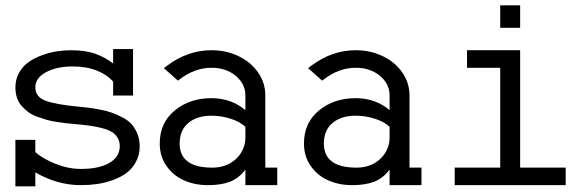

<svg xmlns="http://www.w3.org/2000/svg" viewBox="-20 -673 2161 706"><path d="M469.2 -321.8H396V-372.6Q375 -397.9 336.4 -413.3Q297.9 -428.7 247.6 -428.7Q188.5 -428.7 149.2 -407.5Q109.9 -386.2 109.9 -351.6Q109.9 -317.4 146.2 -303.2Q182.6 -289.1 264.6 -281.2Q289.1 -278.8 304.2 -277.1Q319.3 -275.4 346.2 -270.3Q373 -265.1 390.4 -259Q407.7 -252.9 429.2 -241.9Q450.7 -231 463.4 -216.8Q476.1 -202.6 484.9 -181.9Q493.7 -161.1 493.7 -135.7Q493.7 -104 480.2 -78.6Q466.8 -53.2 445.6 -37.4Q424.3 -21.5 395.3 -11Q366.2 -0.5 337.2 3.7Q308.1 7.8 277.3 7.8Q190.9 7.8 109.9 -39.1V12.2H36.6V-158.7H109.9V-113.8Q136.2 -89.8 183.6 -70.8Q231 -51.8 277.3 -51.8Q344.2 -51.8 382.3 -74Q420.4 -96.2 420.4 -135.7Q420.4 -153.3 412.4 -166.5Q404.3 -179.7 391.4 -187.7Q378.4 -195.8 356 -201.7Q333.5 -207.5 311 -210.7Q288.6 -213.9 254.9 -216.8Q235.4 -218.3 222.2 -220Q209 -221.7 187.5 -224.9Q166 -228 150.6 -232.7Q135.3 -237.3 116.2 -244.1Q97.2 -251 84.2 -260.7Q71.3 -270.5 59.8 -283.2Q48.3 -295.9 42.5 -313.5Q36.6 -331.1 36.6 -351.6Q36.6 -381.8 50.5 -406.2Q64.5 -430.7 86.2 -445.6Q107.9 -460.4 136 -470.5Q164.1 -480.5 190.2 -484.4Q216.3 -488.3 241.2 -488.3Q293.5 -488.3 329.6 -475.6Q365.7 -462.9 396 -439.5V-492.7H469.2Z M882.3 -206.5Q863.3 -225.1 828.6 -236.3Q793.9 -247.6 757.3 -247.6Q704.6 -247.6 672.6 -220.9Q640.6 -194.3 640.6 -145.5Q640.6 -56.6 760.3 -56.6Q800.8 -56.6 830.6 -75.4Q860.4 -94.2 873.5 -125Q882.3 -144.5 882.3 -167ZM955.6 -321.8V-56.6H999.5V7.8H882.3V-49.3Q858.4 -17.6 825.9 -4.9Q793.5 7.8 744.1 7.8Q696.8 7.8 657.2 -9.5Q617.7 -26.9 592.5 -62.3Q567.4 -97.7 567.4 -145.5Q567.4 -221.2 622.3 -266.6Q677.2 -312 757.3 -312Q830.1 -312 882.3 -268.1V-321.8Q882.3 -364.7 846.7 -394.3Q811 -423.8 757.8 -423.8Q696.8 -423.8 642.1 -382.3L634.3 -376.5L582.5 -422.4L594.2 -431.2Q669.9 -488.3 757.8 -488.3Q811 -488.3 856.2 -467Q901.4 -445.8 928.5 -407.2Q955.6 -368.7 955.6 -321.8Z M1412.6 -206.5Q1393.6 -225.1 1358.9 -236.3Q1324.2 -247.6 1287.6 -247.6Q1234.9 -247.6 1202.9 -220.9Q1170.9 -194.3 1170.9 -145.5Q1170.9 -56.6 1290.5 -56.6Q1331.1 -56.6 1360.8 -75.4Q1390.6 -94.2 1403.8 -125Q1412.6 -144.5 1412.6 -167ZM1485.8 -321.8V-56.6H1529.8V7.8H1412.6V-49.3Q1388.7 -17.6 1356.2 -4.9Q1323.7 7.8 1274.4 7.8Q1227.1 7.8 1187.5 -9.5Q1147.9 -26.9 1122.8 -62.3Q1097.7 -97.7 1097.7 -145.5Q1097.7 -221.2 1152.6 -266.6Q1207.5 -312 1287.6 -312Q1360.4 -312 1412.6 -268.1V-321.8Q1412.6 -364.7 1377 -394.3Q1341.3 -423.8 1288.1 -423.8Q1227.1 -423.8 1172.4 -382.3L1164.6 -376.5L1112.8 -422.4L1124.5 -431.2Q1200.2 -488.3 1288.1 -488.3Q1341.3 -488.3 1386.5 -467Q1431.6 -445.8 1458.7 -407.2Q1485.8 -368.7 1485.8 -321.8Z M1892.6 -653.3V-570.8H1819.3V-653.3ZM1651.9 7.8V-56.6H1819.3V-423.8H1697.3V-488.3H1892.6V-56.6H2060.1V7.8Z"/></svg>

Font: AzarMehrMonospaced
Style: SerifBold
Weight: 1
Designer: Amin Abedi
Version: Version 1.00